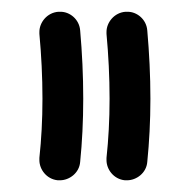

<svg xmlns="http://www.w3.org/2000/svg" viewBox="-20 -720 317 331"><path d="M195.3 -409.2H199.2C214.8 -409.2 232.4 -421.4 233.9 -440.9C237.3 -474.6 239.3 -511.2 239.3 -549.8C239.3 -589.8 237.3 -628.9 233.9 -667.5C232.4 -687 215.8 -699.7 200.2 -699.7H196.3C176.8 -698.2 163.6 -681.2 163.6 -665V-661.6C167 -625 168.9 -587.4 168.9 -549.8C168.9 -513.2 167 -479.5 163.6 -447.8V-443.8C163.6 -428.2 175.8 -411.1 195.3 -409.2ZM79.6 -409.2H83.5C99.1 -409.2 116.7 -421.4 118.2 -440.9C121.6 -474.6 123.5 -511.2 123.5 -549.8C123.5 -589.8 121.6 -628.9 118.2 -667.5C116.7 -687 100.1 -699.7 84.5 -699.7H80.6C61 -698.2 47.9 -681.2 47.9 -665V-661.6C51.3 -625 53.2 -587.4 53.2 -549.8C53.2 -513.2 51.3 -479.5 47.9 -447.8V-443.8C47.9 -428.2 60.1 -411.1 79.6 -409.2Z"/></svg>

Font: Mikhak ExtraBold
Style: Regular
Weight: 800
Designer: Amin Abedi
Version: Version 3.2